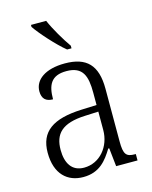

<svg xmlns="http://www.w3.org/2000/svg" viewBox="-116 -842 734 928"><g transform="rotate(-15 250.5 -378.0)"><path d="M268 -606H290V-619C263 -657 225 -721 206 -766H130V-756C153 -721 223 -642 268 -606ZM185 10C267 10 304 -40 336 -92H341L351 0H458V-32H454C410 -32 398 -46 398 -111V-375C398 -493 348 -544 239 -544C142 -544 86 -503 86 -445C86 -408 105 -391 140 -391C140 -462 160 -506 237 -506C320 -506 336 -454 336 -372V-310L259 -307C116 -301 48 -254 48 -148C48 -40 107 10 185 10ZM200 -33C139 -33 112 -79 112 -145C112 -224 151 -269 269 -274L336 -277V-185C336 -103 280 -33 200 -33Z"/></g></svg>

Font: Noto Serif Georgian SemiCondensed Light
Style: Regular
Weight: 300
Width: 4
Designer: Monotype Design Team, Akaki Razmadze
Foundry: Google LLC
Version: Version 2.003